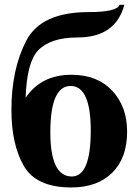

<svg xmlns="http://www.w3.org/2000/svg" viewBox="-20 -783 590 812"><path d="M283.7 -36.6Q363.8 -36.6 363.8 -230.5Q363.8 -419.4 278.8 -419.4Q192.9 -419.4 192.9 -223.6Q192.9 -36.6 283.7 -36.6ZM88.4 -369.6Q154.3 -466.8 281.7 -466.8Q391.6 -466.8 454.6 -399.4Q517.6 -332 517.6 -226.6Q517.6 -114.7 454.6 -52.5Q391.6 9.8 281.7 9.8Q132.3 9.8 80.1 -82.5Q28.3 -173.3 28.3 -317.4Q28.3 -490.7 91.3 -611.3Q154.3 -731.9 355 -731.9Q475.1 -731.9 485.4 -762.7H505.9Q469.2 -624.5 307.6 -624.5Q193.8 -624.5 141.6 -570.3Q93.3 -520 88.4 -369.6Z"/></svg>

Font: Munson
Style: Bold
Weight: 700
Designer: Paul James MIller
Foundry: High-Logic / Made with FontCreator
Version: Version 2.10;May 5, 2019;FontCreator 11.5.0.2430 64-bit